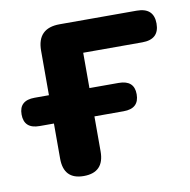

<svg xmlns="http://www.w3.org/2000/svg" viewBox="-67 -551 615 621"><g transform="rotate(-10 241.0 -240.5)"><path d="M160 8Q94 8 94 -61V-176H47Q-4 -176 -4 -223Q-4 -269 47 -269H94V-415Q94 -489 168 -489H421Q477 -489 477 -437Q477 -385 421 -385H227V-269H323Q374 -269 374 -223Q374 -176 323 -176H227V-61Q227 8 160 8Z"/></g></svg>

Font: Chiron GoRound TC SB
Style: Regular
Weight: 500
Designer: Ryoko NISHIZUKA 西塚涼子 (kana, bopomofo & ideographs); Paul D. Hunt (Latin, Greek & Cyrillic); Sandoll Communications 산돌커뮤니
Foundry: Adobe
Version: Version 1.000;hotconv 1.1.1;makeotfexe 2.6.0